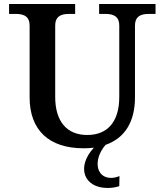

<svg xmlns="http://www.w3.org/2000/svg" viewBox="-20 -720 817 953"><path d="M395 16C413 16 430 15 446 13C357 109 396 213 514 213C531 213 551 211 572 204L573 154C555 161 543 163 531 163C456 163 441 72 504 -1C599 -34 650 -115 650 -237V-593C650 -633 671 -651 719 -651H752V-700H472V-651H503C551 -651 572 -633 572 -593V-239C572 -117 515 -50 413 -50C312 -50 254 -117 254 -239V-593C254 -633 275 -651 323 -651H353V-700H25V-651H58C106 -651 127 -633 127 -593V-237C127 -74 223 16 395 16Z"/></svg>

Font: LT Superior Serif Semibold
Style: Regular
Weight: 600
Designer: Daniel Lyons
Foundry: LyonsType
Version: Version 2.120;FEAKit 1.0